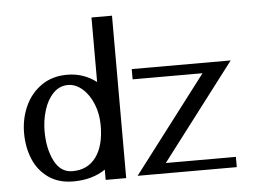

<svg xmlns="http://www.w3.org/2000/svg" viewBox="-53 -828 1193 895"><g transform="rotate(-5 544.0 -380.0)"><path d="M1020 -6V-54H692L1035 -504H572V-456H899L556 -6ZM406 -760V-458Q346 -504 269 -504Q199 -504 148.5 -468.5Q98 -433 72 -375Q46 -317 46 -250Q46 -184 69 -128.5Q92 -73 139.5 -39.5Q187 -6 256 -6Q344 -6 406 -48V0H502V-760ZM405 -255Q405 -160 366 -107Q327 -54 256 -54Q200 -54 171 -111.5Q142 -169 142 -250Q142 -301 156.5 -348.5Q171 -396 200 -426Q229 -456 269 -456Q305 -456 336.5 -428.5Q368 -401 386.5 -355Q405 -309 405 -255Z"/></g></svg>

Font: LXGW Marker Gothic
Style: Regular
Weight: 400
Version: Version 1.001